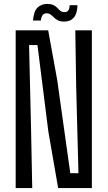

<svg xmlns="http://www.w3.org/2000/svg" viewBox="-20 -954 546 974"><path d="M59.5 0V-800H224.5L270.5 -546.5L336.5 -75.5H378L366.5 -512.5L362 -800H446V0H275L225.5 -285L170 -725.5H127.5L137.5 -300L143.5 0ZM333.5 -927.5H373Q372 -885 354.5 -864.8Q337 -844.5 305.5 -844.5Q286 -844.5 274 -850.8Q262 -857 253.5 -865.5Q245 -874 236.8 -880.2Q228.5 -886.5 216 -886.5Q205 -886.5 197.5 -878.8Q190 -871 187 -850H147.5Q151 -896.5 170.2 -915.2Q189.5 -934 219 -934Q239.5 -934 251.5 -928Q263.5 -922 271.2 -913.5Q279 -905 286.8 -898.8Q294.5 -892.5 307 -892.5Q321.5 -892.5 327.2 -902Q333 -911.5 333.5 -927.5Z"/></svg>

Font: Big Shoulders
Style: Regular
Weight: 400
Designer: Patric King
Foundry: XO Type Co
Version: Version 2.002